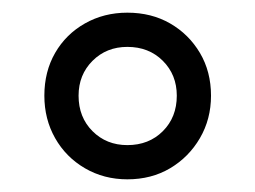

<svg xmlns="http://www.w3.org/2000/svg" viewBox="-20 -780 403 303"><path d="M181 -497V-551Q215 -551 237 -573Q259 -595 259 -629H313Q313 -592 295.5 -562Q278 -532 248.5 -514.5Q219 -497 181 -497ZM181 -497Q144 -497 114 -514.5Q84 -532 67 -562Q50 -592 50 -629H104Q104 -595 126 -573Q148 -551 181 -551ZM50 -629Q50 -667 67 -696.5Q84 -726 114 -743Q144 -760 181 -760V-706Q148 -706 126 -684Q104 -662 104 -629ZM259 -629Q259 -662 237 -684Q215 -706 181 -706V-760Q219 -760 248.5 -743Q278 -726 295.5 -696.5Q313 -667 313 -629Z"/></svg>

Font: Akshar Light Light
Style: Regular
Weight: 300
Version: Version 1.100